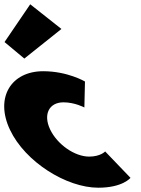

<svg xmlns="http://www.w3.org/2000/svg" viewBox="-144 -860 655 895"><path d="M-122.9 -664 -30.5 -587 142.3 -725 -3.1 -840ZM151.9 -383C204.9 -383 249.3 -359 249.3 -359L252.1 -480C252.1 -480 171.4 -528 57.4 -528C-91.6 -528 -168.9 -406 -97.5 -255C-26.6 -105 166.1 15 314.1 15C428.1 15 464.3 -31 464.3 -31L346.2 -154C346.2 -154 324.5 -130 271.5 -130C204.5 -130 123.1 -186 89.5 -257C56.4 -327 84.9 -383 151.9 -383Z"/></svg>

Font: Hussar
Style: BdOpOblFive
Weight: 700
Foundry: Cannot Into Space Fonts
Version: Version 2.00